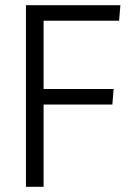

<svg xmlns="http://www.w3.org/2000/svg" viewBox="-20 -720 524 740"><path d="M439 -640H148V-377H418L413 -317H148V0H80V-700H444Z"/></svg>

Font: Antic
Style: Regular
Weight: 400
Version: Version 1.0002